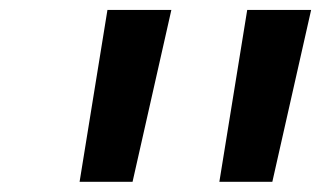

<svg xmlns="http://www.w3.org/2000/svg" viewBox="-20 -750 660 386"><path d="M246.5 -384.5 324.5 -730H196L140 -384.5ZM527.5 -384.5 605.5 -730H477L421 -384.5Z"/></svg>

Font: Monaspace Neon SemiBold
Style: Italic
Weight: 600
Italic angle: -11°
Designer: Riley Cran & the Lettermatic Team
Foundry: Lettermatic
Version: Version 1.200 (Monaspace Neon)